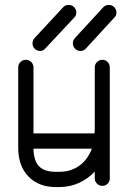

<svg xmlns="http://www.w3.org/2000/svg" viewBox="-20 -755 519 780"><path d="M426 -30Q426 -18 417.5 -9Q409 0 396 0Q383 0 374 -9Q365 -18 365 -30V-58Q338 -29 301 -12Q264 5 220 5H208Q137 5 95.5 -38Q54 -81 54 -155V-481Q54 -494 63 -503Q72 -512 85 -512Q98 -512 107 -503Q116 -494 116 -481V-213H364Q365 -221 365 -231V-481Q365 -494 374 -503Q383 -512 396 -512Q409 -512 417.5 -503Q426 -494 426 -481ZM208 -57H220Q268 -57 302.5 -82Q337 -107 353 -151H116Q117 -102 138.5 -79.5Q160 -57 208 -57ZM237 -726Q245 -735 259 -735Q272 -735 281 -726Q290 -717 290 -704Q290 -691 281 -683L164 -558Q156 -548 143 -548Q130 -548 121 -557Q112 -566 112 -579Q112 -592 121 -601ZM400 -726Q409 -735 422 -735Q435 -735 444 -726Q453 -717 453 -704Q453 -691 444 -683L329 -558Q320 -548 307 -548Q294 -548 285 -557Q276 -566 276 -579Q276 -592 285 -601Z"/></svg>

Font: Libertine Sup Medium
Style: Regular
Weight: 500
Designer: Bastien Sozeau
Foundry: NBR — Bastien Sozeau
Version: Version 2.003; ttfautohint (v1.8.4.7-5d5b);gftools[0.9.33]